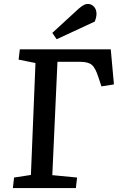

<svg xmlns="http://www.w3.org/2000/svg" viewBox="-20 -949 616 969"><path d="M51 -53 136 -66 159 -631 74 -648 80 -700H539L555 -523L492 -513L477 -558Q462 -606 443.5 -621.5Q425 -637 385 -637H270L244 -65L369 -53L363 0H45ZM378 -906Q391 -917 401.5 -923Q412 -929 424 -929Q442 -929 454.5 -915Q467 -901 467 -879Q467 -862 458 -840L266 -751L244 -783Z"/></svg>

Font: Literata 12pt Medium
Style: Italic
Weight: 500
Italic angle: -2°
Designer: Latin by Veronika Burian and Jose Scaglione. Greek by Irene Vlachou. Cyrillic by Vera Evstafieva
Foundry: TypeTogether
Version: Version 3.002